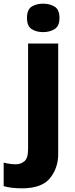

<svg xmlns="http://www.w3.org/2000/svg" viewBox="-79 -786 411 1046"><path d="M68 -688Q68 -644 93.5 -627.5Q119 -611 156 -611Q192 -611 218.5 -627.5Q245 -644 245 -688Q245 -734 218.5 -750Q192 -766 156 -766Q119 -766 93.5 -750Q68 -734 68 -688ZM40 240Q149 240 193.5 184.5Q238 129 238 54V-549H74V26Q74 76 54 92.5Q34 109 7 109Q-24 109 -59 100V228Q-18 240 40 240Z"/></svg>

Font: Noto Sans UI Extra
Style: Regular
Weight: 800
Designer: Monotype Design Team
Foundry: Monotype Imaging Inc.
Version: Version 1.901